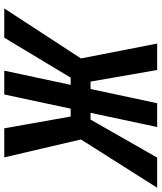

<svg xmlns="http://www.w3.org/2000/svg" viewBox="50 -790 740 879"><g transform="rotate(90 419.5 -350.0)"><path d="M567 0H700L618 -351L839 -700H701L527 -395H496L561 -700H452L387 -395H353L300 -700H179L247 -351L18 0H152L335 -304H368L303 0H412L477 -304H513Z"/></g></svg>

Font: Advent Pro
Style: Italic
Weight: 400
Italic angle: -12°
Designer: VivaRado, Andreas Kalpakidis
Foundry: VivaRado, Andreas Kalpakidis
Version: Version 3.000